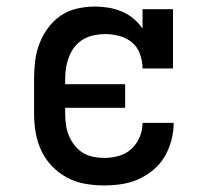

<svg xmlns="http://www.w3.org/2000/svg" viewBox="-20 -558 640 586"><path d="M298 8Q269 8 240 3Q211 -2 185.5 -15.5Q160 -29 139.5 -50Q119 -71 106.5 -97.5Q94 -124 89 -152.5Q84 -181 84 -210V-320Q84 -347 87.5 -374Q91 -401 101 -426.5Q111 -452 127.5 -474Q144 -496 166.5 -511Q189 -526 216 -532Q243 -538 270 -538Q291 -538 311.5 -534.5Q332 -531 351.5 -523Q371 -515 387 -501.5Q403 -488 415 -471V-530H508V-349H415Q415 -371 407.5 -392.5Q400 -414 383.5 -428Q367 -442 345 -448Q323 -454 301 -454Q284 -454 267 -450.5Q250 -447 235 -438.5Q220 -430 209 -416.5Q198 -403 191.5 -387Q185 -371 182 -354Q179 -337 179 -320V-301H362V-229H179V-210Q179 -193 181.5 -176Q184 -159 190.5 -143.5Q197 -128 207.5 -114.5Q218 -101 232.5 -92Q247 -83 264 -79.5Q281 -76 298 -76Q320 -76 342 -82Q364 -88 380.5 -103Q397 -118 406 -139Q415 -160 415 -183Q415 -183 415 -183Q415 -183 415 -183H510Q510 -183 510 -182.5Q510 -182 510 -182Q510 -156 503 -129.5Q496 -103 482.5 -80Q469 -57 448 -39.5Q427 -22 402.5 -11Q378 0 351 4Q324 8 298 8Z"/></svg>

Font: Iosevka Curly Slab MdEx
Style: Regular
Weight: 500
Width: 7
Monospace: yes
Designer: Belleve Invis
Foundry: Belleve Invis
Version: Version 11.1.0; ttfautohint (v1.8.3)